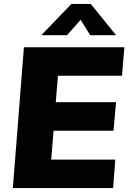

<svg xmlns="http://www.w3.org/2000/svg" viewBox="-20 -951 649 971"><path d="M273 -568 262 -434H567L554 -290H251L239 -144H563L552 0H45L101 -712H609L597 -568ZM189 -773 341 -931H439L567 -773H436L388 -851L319 -773Z"/></svg>

Font: Muli Black
Style: Italic
Weight: 900
Italic angle: -4.541°
Designer: Vernon Adams
Foundry: Vernon Adams
Version: Version 2.001